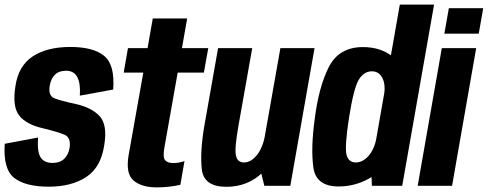

<svg xmlns="http://www.w3.org/2000/svg" viewBox="-21 -805 2114 832"><path d="M190 4Q288 4 352 -37.5Q416 -79 430.5 -174.5Q445.5 -262.5 411.5 -300.8Q377.5 -339 302.5 -355.5Q244.5 -367.5 215.8 -378.8Q187 -390 194.5 -433Q199 -463 216.5 -480.8Q234 -498.5 265.5 -498.5Q299 -498.5 313.8 -471.2Q328.5 -444 325 -390.5L469.5 -417Q477.5 -524 430.5 -562.8Q383.5 -601.5 283.5 -601.5Q183 -601.5 121 -560.8Q59 -520 46 -432.5Q31.5 -343 62.5 -304Q93.5 -265 167.5 -248.5Q229.5 -233.5 258.5 -221.2Q287.5 -209 280.5 -164Q275.5 -134.5 257.2 -116.8Q239 -99 206.5 -99Q170 -99 154.8 -123.5Q139.5 -148 144 -209L-0.5 -182Q-8 -71.5 41 -33.8Q90 4 190 4Z M657.5 7Q710 7 760.5 -4L778.5 -107Q755 -98.5 729 -98.5Q705.5 -98.5 694.8 -110.5Q684 -122.5 691 -163.5L749 -490.5H862.5L881.5 -596.5H767.5L790 -725H641L618.5 -596.5H533.5L515 -490.5H600L536.5 -133.5Q522.5 -52 558 -22.5Q593.5 7 657.5 7Z M1124.5 0H1237L1342 -596.5H1194L1103.5 -84.5ZM1072 -596.5H924L865 -262.5Q845.5 -151 853.2 -73.2Q861 4.5 960 4.5Q1053.5 4.5 1118.2 -58.8Q1183 -122 1197 -203L1128.5 -224.5Q1119 -167 1093 -134Q1067 -101 1036.5 -101Q1007 -101 1001 -132.8Q995 -164.5 1013.5 -267Z M1590.5 0H1722L1860 -785H1711.5L1587.5 -78.5ZM1446.5 3Q1524 3 1590.2 -38.5Q1656.5 -80 1669.5 -149.5L1611.5 -211.5Q1602 -160 1576.8 -130.5Q1551.5 -101 1520.5 -101Q1489 -101 1480.5 -135Q1472 -169 1491.5 -295.5Q1512 -425 1534.2 -460.5Q1556.5 -496 1590.5 -496Q1621 -496 1636 -467Q1651 -438 1642.5 -387.5L1721.5 -447.5Q1734 -517 1681.5 -559Q1629 -601 1551.5 -601Q1447.5 -601 1403.5 -513.8Q1359.5 -426.5 1342.5 -287Q1325.5 -162.5 1336.8 -79.8Q1348 3 1446.5 3Z M1789 0H1938L2042.5 -596.5H1893.5ZM1924 -769.5 1904.5 -659H2053.5L2073 -769.5Z"/></svg>

Font: Anybody Condensed
Style: Bold Italic
Weight: 700
Width: 3
Italic angle: -10°
Version: Version 1.113;gftools[0.9.25]